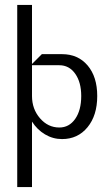

<svg xmlns="http://www.w3.org/2000/svg" viewBox="-20 -560 440 780"><path d="M110 -295V-170Q110 -117 142.5 -79.5Q175 -42 221 -42Q261 -42 285.5 -77Q310 -112 310 -170Q310 -226 285.5 -260.5Q261 -295 221 -295ZM50 200V-248V-540H110V-300L150 -340H232Q297 -340 336 -294Q375 -248 375 -170Q375 -91 335.5 -43Q296 5 232 5Q195 5 163 -14Q131 -33 110 -66V200Z"/></svg>

Font: Glametrix
Style: Regular
Weight: 500
Designer: gluk
Foundry: gluk
Version: Version 0.40